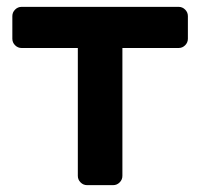

<svg xmlns="http://www.w3.org/2000/svg" viewBox="-20 -540 584 560"><path d="M528 -493V-427Q528 -416 520 -408Q512 -400 501 -400H337V-27Q337 -16 329 -8Q321 0 310 0H234Q223 0 215 -8Q207 -16 207 -27V-400H43Q32 -400 24 -408Q16 -416 16 -427V-493Q16 -504 24 -512Q32 -520 43 -520H501Q512 -520 520 -512Q528 -504 528 -493Z"/></svg>

Font: Hezaedrus Medium
Style: Regular
Weight: 500
Designer: Hubert & Fischer
Foundry: Hubert & Fischer
Version: Version 1.10;September 3, 2019;FontCreator 11.5.0.2425 64-bi